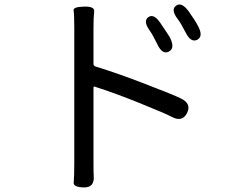

<svg xmlns="http://www.w3.org/2000/svg" viewBox="-20 -782 1040 840"><path d="M347 38Q300 37 302.5 16Q305 -5 305 -75V-657Q305 -720 302 -736Q299 -752 347 -753Q395 -755 392 -731Q389 -707 389 -657V-503Q389 -494 398 -491Q493 -462 612 -416Q740 -367 772 -351Q819 -328 798 -287Q777 -246 731 -271Q705 -285 586 -333Q482 -375 394 -403Q389 -404 389 -399V-75Q389 -21 390 -15Q395 39 347 38ZM718 -556Q690 -542 668 -589Q647 -632 635 -648Q605 -690 629 -707Q653 -724 682 -681Q718 -628 724 -617Q747 -570 718 -556ZM843 -608Q815 -594 792 -640Q771 -681 758 -698Q726 -739 750 -757Q774 -775 805 -733Q833 -694 846 -669Q871 -623 843 -608Z"/></svg>

Font: Resource Han Rounded KR
Style: Regular
Weight: 400
Designer: Cyano Hao (round all glyphs); Ryoko NISHIZUKA 西塚涼子 (kana, bopomofo & ideographs); Paul D. Hunt (Latin, Greek & Cyrillic)
Foundry: Cyano Hao
Version: 0.990